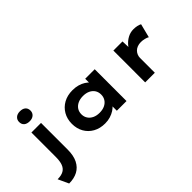

<svg xmlns="http://www.w3.org/2000/svg" viewBox="-78 -1429 2265 2265"><g transform="rotate(-45 1054.5 -297.0)"><path d="M100.4 209.6 39.5 77.8Q103.4 77.8 140.7 56.1Q178 34.3 194.3 -9.9Q210.6 -54 210.6 -124.2V-530.7H371V-86Q371 13.8 338.1 79.4Q305.2 144.9 244.9 177.3Q184.6 209.6 100.4 209.6ZM291 -638.4Q245.9 -638.4 220.7 -660Q195.6 -681.6 195.6 -721.2Q195.6 -757.6 221.2 -780.8Q246.9 -804 291 -804Q336 -804 361.2 -782.4Q386.4 -760.8 386.4 -721.2Q386.4 -684.7 360.7 -661.6Q335 -638.4 291 -638.4Z M902.5 9.4Q818 9.4 754.3 -26.1Q690.7 -61.6 655.5 -123.6Q620.4 -185.6 620.4 -265.3Q620.4 -346.4 656.7 -408.8Q693 -471.2 757 -506.5Q820.9 -541.7 905.5 -541.7Q955.2 -541.7 996.9 -529.9Q1038.5 -518 1069.5 -498Q1100.6 -478.1 1120.5 -454.4Q1140.3 -430.6 1146.4 -407.1L1108 -405.1V-530.7H1266.6V0H1105.1V-141.4L1139.2 -132.1Q1134.9 -107 1114.5 -81.8Q1094.1 -56.6 1062.6 -36.2Q1031.2 -15.9 990.3 -3.2Q949.4 9.4 902.5 9.4ZM945.3 -125.8Q995.6 -125.8 1032.4 -143.5Q1069.2 -161.3 1089.5 -192.9Q1109.7 -224.5 1109.7 -265.3Q1109.7 -307.7 1089.5 -339.1Q1069.2 -370.5 1032.4 -388Q995.6 -405.6 945.3 -405.6Q895.1 -405.6 858 -388Q820.9 -370.5 800.1 -339.1Q779.4 -307.7 779.4 -265.3Q779.4 -224.5 800.1 -192.9Q820.9 -161.3 858 -143.5Q895.1 -125.8 945.3 -125.8Z M1578 0V-530.7H1730.2L1737.1 -341.3L1694 -353.4Q1709.1 -406 1743.5 -448.6Q1777.9 -491.3 1824.2 -516.5Q1870.6 -541.7 1922.2 -541.7Q1952.8 -541.7 1980.6 -536Q2008.3 -530.3 2028.8 -519.3L1985.1 -346.4Q1967.3 -357.6 1937.3 -365Q1907.2 -372.5 1877.9 -372.5Q1845.1 -372.5 1818.8 -362.3Q1792.6 -352.2 1774.7 -334Q1756.9 -315.8 1747.9 -293.3Q1738.8 -270.7 1738.8 -246.9V0Z"/></g></svg>

Font: Lexend Mega
Style: Regular
Weight: 400
Designer: Bonnie Shaver-Troup, Thomas Jockin
Foundry: Lexend
Version: Version 1.007